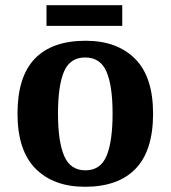

<svg xmlns="http://www.w3.org/2000/svg" viewBox="-20 -705 653 735"><path d="M305 10Q185 10 116 -59.5Q47 -129 47 -270Q47 -411 113 -480Q179 -549 308 -549Q428 -549 497 -480Q566 -411 566 -270Q566 -129 499.5 -59.5Q433 10 305 10ZM307 -53Q365 -53 388 -108.5Q411 -164 411 -270Q411 -377 387.5 -431Q364 -485 306 -485Q248 -485 225 -431Q202 -377 202 -270Q202 -164 225.5 -108.5Q249 -53 307 -53ZM158 -606V-685H448V-606Z"/></svg>

Font: Noto Serif Oriya
Style: Bold
Weight: 700
Designer: David Williams
Foundry: Google LLC, David Williams
Version: Version 1.051; ttfautohint (v1.8.4.7-5d5b)